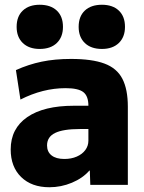

<svg xmlns="http://www.w3.org/2000/svg" viewBox="-20 -778 608 808"><path d="M188 10Q113 10 69 -33Q25 -76 25 -149Q25 -237 94.5 -285Q164 -333 291 -333H352Q352 -374 330.5 -390.5Q309 -407 256 -407Q208 -407 160.5 -395Q113 -383 66 -359L47 -483Q100 -507 155.5 -518.5Q211 -530 279 -530Q367 -530 419.5 -510.5Q472 -491 495 -446.5Q518 -402 518 -329V0H360L358 -60H356Q328 -28 282.5 -9Q237 10 188 10ZM251 -109Q280 -109 303 -119Q326 -129 339 -146.5Q352 -164 352 -186V-235H316Q246 -235 212 -218.5Q178 -202 178 -166Q178 -139 197 -124Q216 -109 251 -109ZM147 -572Q102 -572 76 -597Q50 -622 50 -665Q50 -709 76 -733.5Q102 -758 147 -758Q193 -758 219 -733.5Q245 -709 245 -665Q245 -622 219 -597Q193 -572 147 -572ZM409 -572Q363 -572 337 -597Q311 -622 311 -665Q311 -709 337 -733.5Q363 -758 409 -758Q454 -758 480 -733.5Q506 -709 506 -665Q506 -622 480 -597Q454 -572 409 -572Z"/></svg>

Font: M PLUS 2 ExtraBold
Style: Regular
Weight: 800
Version: Version 1.001